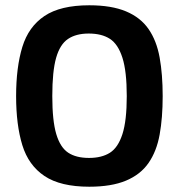

<svg xmlns="http://www.w3.org/2000/svg" viewBox="-20 -698 678 727"><path d="M41 -334Q41 -443 64.5 -520Q88 -597 148.5 -637.5Q209 -678 318 -678Q402 -678 457 -655Q512 -632 542.5 -588Q573 -544 584.5 -480Q596 -416 596 -334Q596 -252 584.5 -188.5Q573 -125 542.5 -81Q512 -37 457 -14Q402 9 318 9Q209 9 148.5 -31.5Q88 -72 64.5 -148.5Q41 -225 41 -334ZM178 -334Q178 -241 193 -190.5Q208 -140 238 -120Q268 -100 317 -100Q365 -100 396 -119.5Q427 -139 443.5 -190Q460 -241 460 -334Q460 -428 443.5 -479.5Q427 -531 396 -551Q365 -571 316 -571Q268 -571 237.5 -550.5Q207 -530 192.5 -479Q178 -428 178 -334Z"/></svg>

Font: Glory Thin
Style: Bold
Weight: 700
Version: Version 1.011